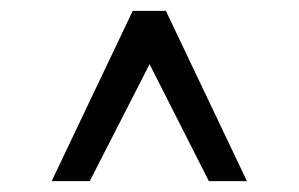

<svg xmlns="http://www.w3.org/2000/svg" viewBox="-20 -688 549 353"><path d="M75 -355 224 -668H285L434 -355H364L255 -570L145 -355Z"/></svg>

Font: Questrial
Style: Regular
Weight: 400
Designer: Joe Prince, Laura Meseguer
Foundry: Joe Prince, Laura Meseguer
Version: Version 2.000; ttfautohint (v1.8.3)